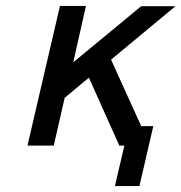

<svg xmlns="http://www.w3.org/2000/svg" viewBox="-20 -493 614 650"><path d="M73 0 183 -473H271L228 -282L343 -377Q444 -461 458 -472H574L356 -291L458 -66H499L452 137H369L401 0H384L281 -230L199 -162L162 0Z"/></svg>

Font: Coval
Style: Italic
Weight: 400
Foundry: Context Ltd
Version: Version 001.000